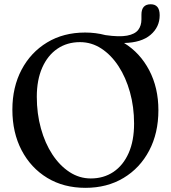

<svg xmlns="http://www.w3.org/2000/svg" viewBox="-20 -866 802 900"><path d="M379 -713.5Q428.5 -713.5 474 -701.5Q539 -692 575.8 -699Q612.5 -706 627.8 -725.8Q643 -745.5 643 -775.5V-797.5Q643 -846 686.5 -846Q728.5 -846 728.5 -794.5Q728.5 -739 685.5 -702.5Q642.5 -666 561.5 -664.5Q636.5 -618.5 679.5 -536.5Q722.5 -454.5 722.5 -349.5Q722.5 -242 679.2 -160Q636 -78 559 -31.8Q482 14.5 380.5 14.5Q278.5 14.5 201.5 -32.2Q124.5 -79 81.2 -161.8Q38 -244.5 38 -352Q38 -457.5 81 -539Q124 -620.5 200.8 -667Q277.5 -713.5 379 -713.5ZM608.5 -286.5Q608.5 -365 589.2 -434Q570 -503 535.5 -555.8Q501 -608.5 455 -638.5Q409 -668.5 355 -668.5Q294.5 -668.5 249 -637.5Q203.5 -606.5 178 -549Q152.5 -491.5 152.5 -412.5Q152.5 -333.5 171.8 -264Q191 -194.5 225.5 -142Q260 -89.5 306 -59.5Q352 -29.5 405.5 -29.5Q466 -29.5 511.8 -60.2Q557.5 -91 583 -148.5Q608.5 -206 608.5 -286.5Z"/></svg>

Font: Fraunces 72pt Soft
Style: Regular
Weight: 400
Version: Version 1.000;[b76b70a41]